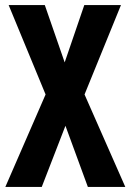

<svg xmlns="http://www.w3.org/2000/svg" viewBox="-20 -734 513 754"><path d="M1 0 159 -363 14 -714H156L234 -489L311 -714H455L312 -363L472 0H325L237 -240L144 0Z"/></svg>

Font: Noto Sans ExtraCondensed
Style: Bold
Weight: 700
Width: 2
Designer: Monotype Design Team
Foundry: Monotype Imaging Inc.
Version: Version 2.013; ttfautohint (v1.8.4.7-5d5b)